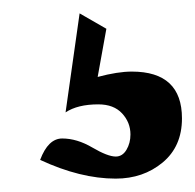

<svg xmlns="http://www.w3.org/2000/svg" viewBox="-20 -49 292 287"><path d="M40 190Q52 158 73 158Q95 158 118 171.5Q141 185 153 185Q163 185 169 175Q175 165 175 152Q175 134 162.5 120.5Q150 107 127 107Q96 107 78 119L99 -29L139 -6L126 66Q156 58 177 58Q252 58 252 128Q252 170 223 194Q194 218 153 218Q100 218 40 190Z"/></svg>

Font: Lobster Two
Style: Bold
Weight: 700
Designer: Pablo Impallari
Foundry: Pablo Impallari. www.impallari.com
Version: Version 1.006